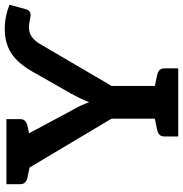

<svg xmlns="http://www.w3.org/2000/svg" viewBox="-1 -770 771 809"><g transform="rotate(-90 384.5 -365.5)"><path d="M289 0V-281L25 -724H147Q165 -724 175.5 -715Q186 -706 193 -693L322 -452Q327 -443 332 -434Q337 -425 341 -417Q346 -406 350.5 -395.5Q355 -385 358 -375Q362 -385 366.5 -394.5Q371 -404 375 -414Q380 -423 385 -433Q390 -443 395 -452L487 -614Q523 -677 565.5 -704Q608 -731 668 -731Q695 -731 721 -725.5Q747 -720 769 -711L751 -645Q747 -628 736 -624Q725 -620 711 -624Q705 -625 695 -627Q685 -629 674 -629Q651 -629 634.5 -617.5Q618 -606 604 -583L427 -281V0ZM138 -665V-724H213V-665ZM112 -724 100 -623 42 -635Q29 -638 21 -645Q13 -652 13 -666V-724ZM287 -724V-666Q287 -652 279 -645Q271 -638 258 -635L200 -623L188 -724ZM214 0V-58Q214 -72 221.5 -79Q229 -86 243 -89L300 -101L313 0ZM402 0 415 -101 472 -89Q486 -86 493.5 -79Q501 -72 501 -58V0Z"/></g></svg>

Font: Aleo
Style: Bold
Weight: 700
Designer: Alessio Laiso
Foundry: Alessio Laiso
Version: Version 2.001;gftools[0.9.29]